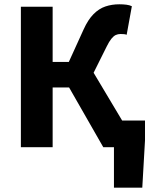

<svg xmlns="http://www.w3.org/2000/svg" viewBox="-20 -683 707 891"><path d="M508.8 188V0H480.9V-123.6H652.9V-31.8L640.3 188ZM76.9 0V-651.8H224.3V-395.7H299.4L367.8 -546Q388.5 -591.8 413.9 -617.3Q439.2 -642.9 469.2 -653Q499.1 -663.1 533.7 -663.1Q551.2 -663.1 566.3 -661.2Q581.3 -659.4 591.9 -654.1L567.8 -521.6Q563.4 -523.6 556.5 -524.4Q549.5 -525.2 539.6 -525.2Q527.2 -525.2 517.1 -520.5Q507 -515.7 496.7 -503Q486.5 -490.4 474.9 -466.8L414.4 -345.4L620.7 0H459.2L300.7 -277H224.3V0Z"/></svg>

Font: Source Sans 3 VF
Style: Regular
Weight: 200
Designer: Paul D. Hunt
Foundry: Adobe
Version: Version 3.046;hotconv 1.0.118;makeotfexe 2.5.65603